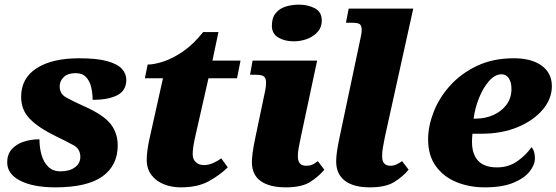

<svg xmlns="http://www.w3.org/2000/svg" viewBox="-20 -797 2397 827"><path d="M218 10Q124 10 67.5 -18.5Q11 -47 11 -98Q11 -132 30.5 -154Q50 -176 81.5 -186.5Q113 -197 150 -197Q150 -161 159 -129.5Q168 -98 188 -78.5Q208 -59 241 -59Q279 -59 302.5 -76Q326 -93 326 -121Q326 -155 297.5 -171Q269 -187 219 -211Q147 -246 109 -284.5Q71 -323 71 -380Q71 -460 137.5 -503Q204 -546 321 -546Q398 -546 442.5 -533.5Q487 -521 505.5 -500Q524 -479 524 -453Q524 -407 485.5 -387Q447 -367 379 -367Q379 -394 373 -420.5Q367 -447 351 -464.5Q335 -482 306 -482Q272 -482 254.5 -465Q237 -448 237 -425Q237 -393 264.5 -377.5Q292 -362 343 -339Q426 -302 456.5 -263Q487 -224 487 -171Q487 -84 421 -37Q355 10 218 10Z M758 10Q719 10 685.5 -3.5Q652 -17 632 -43.5Q612 -70 612 -109Q612 -127 615 -149.5Q618 -172 622 -191L682 -460H604L616 -519Q645 -519 685.5 -532.5Q726 -546 770.5 -577Q815 -608 855 -659H921L895 -536H1016L1001 -460H878L819 -200Q814 -176 812 -161Q810 -146 810 -132Q810 -111 823.5 -98.5Q837 -86 858 -86Q878 -86 897.5 -94.5Q917 -103 933 -115L961 -76Q926 -42 878.5 -16Q831 10 758 10Z M1245 -619Q1206 -619 1178.5 -635.5Q1151 -652 1151 -686Q1151 -721 1168 -741Q1185 -761 1211.5 -769Q1238 -777 1268 -777Q1306 -777 1336 -761.5Q1366 -746 1366 -708Q1366 -680 1348.5 -660Q1331 -640 1303.5 -629.5Q1276 -619 1245 -619ZM1211 10Q1141 10 1103 -17Q1065 -44 1065 -99Q1065 -113 1068 -138Q1071 -163 1081 -210L1116 -377Q1120 -394 1123 -410.5Q1126 -427 1126 -442Q1126 -460 1117 -467.5Q1108 -475 1079 -475H1057L1068 -536H1346L1276 -208Q1269 -174 1266 -157.5Q1263 -141 1263 -123Q1263 -83 1299 -83Q1314 -83 1324.5 -87.5Q1335 -92 1349 -103L1377 -66Q1352 -36 1315.5 -13Q1279 10 1211 10Z M1573 10Q1503 10 1465.5 -18.5Q1428 -47 1428 -102Q1428 -121 1431.5 -145.5Q1435 -170 1445 -217L1530 -619Q1533 -632 1535.5 -645.5Q1538 -659 1538 -668Q1538 -682 1532 -690.5Q1526 -699 1497 -699H1470L1482 -760H1760L1638 -208Q1631 -174 1628.5 -157.5Q1626 -141 1626 -123Q1626 -83 1662 -83Q1674 -83 1685 -87.5Q1696 -92 1712 -103L1740 -66Q1715 -36 1678 -13Q1641 10 1573 10Z M2068 10Q2002 10 1946.5 -12.5Q1891 -35 1857.5 -81Q1824 -127 1824 -197Q1824 -253 1847.5 -314Q1871 -375 1918 -427.5Q1965 -480 2034 -513Q2103 -546 2193 -546Q2270 -546 2313.5 -514Q2357 -482 2357 -426Q2357 -371 2317.5 -324.5Q2278 -278 2210 -249.5Q2142 -221 2054 -221H2015Q2014 -212 2013.5 -202.5Q2013 -193 2013 -186Q2013 -133 2039.5 -104.5Q2066 -76 2121 -76Q2171 -76 2209.5 -103.5Q2248 -131 2269 -163Q2284 -148 2284 -115Q2284 -87 2261 -58Q2238 -29 2190.5 -9.5Q2143 10 2068 10ZM2028 -286Q2071 -286 2106 -302Q2141 -318 2162 -346.5Q2183 -375 2183 -414Q2183 -443 2171.5 -460Q2160 -477 2140 -477Q2112 -477 2086.5 -448Q2061 -419 2043.5 -375.5Q2026 -332 2020 -286Z"/></svg>

Font: Noto Serif Black
Style: Italic
Weight: 900
Italic angle: -12°
Designer: Monotype Design Team
Foundry: Monotype Imaging Inc.
Version: Version 2.013